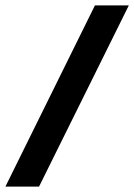

<svg xmlns="http://www.w3.org/2000/svg" viewBox="-50 -688 495 708"><path d="M-30 0 300 -668H425L94 0Z"/></svg>

Font: Celebes
Style: Bold Italic
Weight: 700
Italic angle: -10°
Designer: Anugrah Pasau
Foundry: Lafontype
Version: Version 1.000; ttfautohint (v1.8.4)